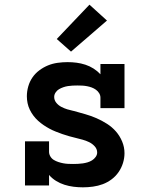

<svg xmlns="http://www.w3.org/2000/svg" viewBox="-20 -794 640 822"><path d="M335 8Q315 8 295 5.5Q275 3 256 -3Q237 -9 220 -19.5Q203 -30 190 -45V0H87V-189H190V-144Q190 -134 195.5 -124.5Q201 -115 210 -109.5Q219 -104 229.5 -100.5Q240 -97 250.5 -95Q261 -93 271.5 -92.5Q282 -92 293 -92Q303 -92 313.5 -92.5Q324 -93 334.5 -94.5Q345 -96 355 -99Q365 -102 374 -107.5Q383 -113 389.5 -122Q396 -131 396 -141Q396 -156 385.5 -167.5Q375 -179 361.5 -185.5Q348 -192 333.5 -196Q319 -200 304.5 -203.5Q290 -207 275.5 -211Q261 -215 247 -220Q233 -225 219 -230.5Q205 -236 192 -243Q179 -250 166.5 -258.5Q154 -267 143 -277Q132 -287 123 -299Q114 -311 107.5 -324.5Q101 -338 98 -352.5Q95 -367 95 -382Q95 -403 101 -424Q107 -445 119 -462.5Q131 -480 148.5 -493Q166 -506 185.5 -514Q205 -522 226.5 -525Q248 -528 269 -528Q289 -528 308 -525.5Q327 -523 345.5 -517Q364 -511 380.5 -500.5Q397 -490 410 -476V-520H513V-331H410V-376Q410 -386 404.5 -395Q399 -404 390.5 -410Q382 -416 372.5 -419.5Q363 -423 352.5 -425Q342 -427 332 -427.5Q322 -428 311 -428Q301 -428 291 -427.5Q281 -427 271 -425.5Q261 -424 251 -420.5Q241 -417 232.5 -412Q224 -407 218 -398Q212 -389 212 -379Q212 -365 221 -354Q230 -343 242.5 -336.5Q255 -330 268 -326Q281 -322 295 -319H296Q321 -312 345.5 -305Q370 -298 393 -288Q416 -278 438 -264Q460 -250 476.5 -231Q493 -212 503 -188Q513 -164 513 -138Q513 -117 506.5 -96Q500 -75 487.5 -57Q475 -39 457.5 -26Q440 -13 420 -5.5Q400 2 378 5Q356 8 335 8ZM284 -573 223 -627 363 -774 438 -706Z"/></svg>

Font: Iosevka HT Extended
Style: Bold
Weight: 700
Width: 7
Monospace: yes
Designer: Belleve Invis
Foundry: Belleve Invis
Version: Version 32.3.0; ttfautohint (v1.8.4)